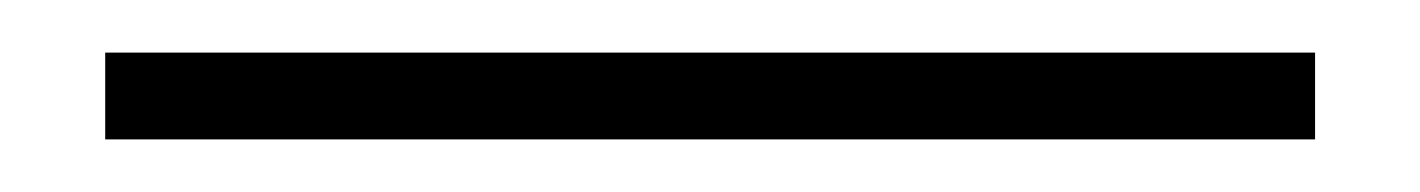

<svg xmlns="http://www.w3.org/2000/svg" viewBox="-20 -20 540 73"><path d="M20 33V0H480V33Z"/></svg>

Font: Nunito Sans ExtraLight
Style: Regular
Weight: 200
Designer: Vernon Adams
Foundry: Vernon Adams
Version: Version 3.006; ttfautohint (v1.8.3)